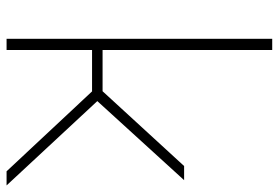

<svg xmlns="http://www.w3.org/2000/svg" viewBox="-152 -696 848 584"><g transform="rotate(90 272.0 -404.0)"><path d="M98 0V-808H132V-292H257.5L485 -540H528L287.5 -276L544 0H501L258 -260H132V0Z"/></g></svg>

Font: Encode Sans Expanded Expanded Thin
Style: Regular
Weight: 100
Width: 7
Designer: Multiple Designers
Foundry: Impallari Type
Version: Version 3.000; ttfautohint (v1.8.3) -l 8 -r 50 -G 200 -x 14 